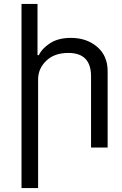

<svg xmlns="http://www.w3.org/2000/svg" viewBox="-20 -747 618 972"><path d="M172.9 -345.2V205.1H88.9V-727.1H169.9V-467.8H176.8Q191.9 -501 233.4 -528.1Q274.9 -555.2 338.9 -555.2Q418.9 -555.2 471.9 -509.8Q524.9 -464.4 524.9 -387.2V0H440.9V-360.8Q440.9 -479 326.2 -479Q254.9 -479 213.9 -439.2Q172.9 -399.4 172.9 -345.2Z"/></svg>

Font: Telcell.Market
Style: Regular
Weight: 400
Designer: Rasmus Andersson, Sedrak Mkrtchyan
Version: Version 3.019;git-0a5106e0b